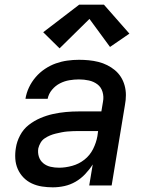

<svg xmlns="http://www.w3.org/2000/svg" viewBox="-20 -794 640 822"><path d="M206 8Q183 8 160 4.5Q137 1 116.5 -8.5Q96 -18 80.5 -34Q65 -50 56 -70.5Q47 -91 45.5 -114.5Q44 -138 48 -161Q52 -188 66 -214.5Q80 -241 103 -259Q126 -277 153 -288.5Q180 -300 207.5 -306Q235 -312 262.5 -314.5Q290 -317 318 -317H414L421 -359Q425 -380 419 -400.5Q413 -421 397 -433Q381 -445 360.5 -449.5Q340 -454 318 -454Q298 -454 277 -450.5Q256 -447 236.5 -437Q217 -427 202.5 -409.5Q188 -392 184 -371H89Q93 -396 104 -419.5Q115 -443 132.5 -463.5Q150 -484 172.5 -499Q195 -514 219 -522.5Q243 -531 268 -534.5Q293 -538 318 -538Q339 -538 360 -536Q381 -534 401 -529Q421 -524 439 -515Q457 -506 472 -493.5Q487 -481 497.5 -464.5Q508 -448 513.5 -428Q519 -408 519 -387Q519 -366 515 -345L458 0H362L377 -90Q363 -68 344.5 -48.5Q326 -29 303.5 -16Q281 -3 256 2.5Q231 8 206 8ZM233 -76Q260 -76 289 -84Q318 -92 341.5 -110.5Q365 -129 378.5 -156Q392 -183 397 -211L400 -233H318Q305 -233 292.5 -232.5Q280 -232 268 -231Q256 -230 243.5 -227.5Q231 -225 218.5 -222Q206 -219 194 -214Q182 -209 171 -201.5Q160 -194 153.5 -182.5Q147 -171 144 -159Q141 -140 146.5 -123Q152 -106 165.5 -95Q179 -84 196.5 -80Q214 -76 233 -76ZM235 -587 165 -656 319 -774H425L534 -650L451 -593L363 -713Z"/></svg>

Font: Iosevka Curly MdExObl
Style: Regular
Weight: 500
Width: 7
Italic angle: -9°
Monospace: yes
Designer: Belleve Invis
Foundry: Belleve Invis
Version: Version 11.1.0; ttfautohint (v1.8.3)